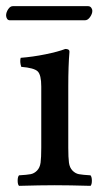

<svg xmlns="http://www.w3.org/2000/svg" viewBox="-32 -602 332 624"><path d="M189.9 -320.8V-122.1Q189.9 -89.8 192.1 -73.5Q194.3 -57.1 203.6 -47.6Q212.9 -38.1 224.6 -35.9Q236.3 -33.7 262.2 -32.2Q266.6 -26.9 266.6 -14.6Q266.6 -2.4 262.2 2Q191.9 0 146 0Q100.1 0 29.8 2Q25.4 -2.4 25.4 -14.9Q25.4 -27.3 29.8 -32.2Q55.7 -33.7 67.4 -35.9Q79.1 -38.1 88.4 -47.6Q97.7 -57.1 99.9 -73.5Q102.1 -89.8 102.1 -122.1V-320.8Q102.1 -358.4 90.6 -369.9Q79.1 -381.3 37.1 -384.8Q31.7 -401.4 35.2 -414.1Q73.7 -417 115.7 -425.5Q157.7 -434.1 180.2 -442.9Q193.8 -442.9 193.8 -434.1Q189.9 -389.6 189.9 -320.8ZM244.1 -536.1H0Q-5.9 -536.1 -9 -541Q-12.2 -545.9 -12.2 -551.8Q-12.2 -561.5 -5.6 -571.8Q1 -582 9.8 -582H253.9Q260.7 -582 264.4 -577.1Q268.1 -572.3 268.1 -566.9Q268.1 -557.1 260.7 -546.6Q253.4 -536.1 244.1 -536.1Z"/></svg>

Font: Common Serif News
Style: Regular
Weight: 450
Designer: Philipp H. Poll, Khaled Hosny
Foundry: Stefan Peev, Context Ltd.
Version: Version 1.026